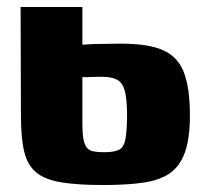

<svg xmlns="http://www.w3.org/2000/svg" viewBox="-20 -525 592 550"><path d="M276 5Q203 5 156.5 -2.5Q110 -10 84.5 -30.5Q59 -51 49.5 -90Q40 -129 40 -193L39 -505H216V-397Q223 -397 234 -398Q245 -399 259.5 -399Q274 -399 291 -399.5Q308 -400 326 -400Q405 -400 447.5 -381Q490 -362 507 -317Q524 -272 524 -195Q524 -128 509.5 -88Q495 -48 465.5 -28Q436 -8 388.5 -1.5Q341 5 276 5ZM278 -89Q307 -89 321 -96Q335 -103 339.5 -127.5Q344 -152 344 -203Q343 -245 337 -266.5Q331 -288 315.5 -296.5Q300 -305 272 -305Q266 -305 258 -305Q250 -305 242.5 -304.5Q235 -304 228 -304Q221 -304 216 -304V-169Q216 -143 219 -127Q222 -111 228.5 -102.5Q235 -94 247 -91.5Q259 -89 278 -89Z"/></svg>

Font: Genos ExtraBold
Style: Regular
Weight: 800
Designer: Robert E. Leuschke
Foundry: Robert E. Leuschke
Version: Version 1.010